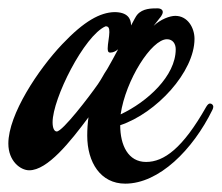

<svg xmlns="http://www.w3.org/2000/svg" viewBox="-54 -425 531 460"><path d="M455 -162C456 -164 457 -167 457 -169C457 -174 453 -177 449 -177C446 -177 443 -174 440 -169C384 -70 339 -37 296 -37C253 -37 234 -77 234 -125C321 -154 412 -253 412 -332C412 -358 396 -387 366 -387C353 -387 331 -379 314 -363C317 -367 331 -385 332 -386C334 -389 336 -393 336 -396C336 -401 332 -405 323 -405C309 -405 288 -405 275 -390C272 -387 267 -377 260 -364C260 -381 251 -396 220 -396C186 -395 148 -375 95 -319C38 -259 -34 -151 -34 -81C-34 -39 -5 -17 16 -17C60 -17 114 -85 158 -144C156 -130 155 -115 155 -100C155 -36 187 15 246 15C327 15 408 -66 455 -162ZM210 -299C217 -299 223 -302 229 -307C221 -292 213 -277 206 -265C205 -263 203 -260 202 -258C201 -257 201 -257 201 -256C200 -256 200 -255 200 -255C195 -248 190 -237 181 -224C161 -195 96 -110 82 -110C76 -110 72 -118 72 -132C72 -189 148 -340 199 -362C206 -362 208 -358 208 -348C208 -337 204 -320 204 -309C204 -303 205 -299 210 -299ZM367 -307C367 -243 299 -181 235 -151C247 -233 309 -331 346 -331C360 -331 367 -320 367 -307Z"/></svg>

Font: Mervale Script
Style: Regular
Weight: 400
Designer: Astigmatic (AOETI)
Foundry: Astigmatic (AOETI)
Version: Version 1.000